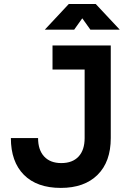

<svg xmlns="http://www.w3.org/2000/svg" viewBox="-20 -918 626 948"><path d="M280.3 9.8Q162.1 9.8 97.9 -54.9Q33.7 -119.6 33.7 -236.3H168Q168 -177.7 198 -145.3Q228 -112.8 282.7 -112.8Q337.9 -112.8 367.9 -145Q397.9 -177.2 397.9 -236.3V-574.7H239.3V-693.4H526.9V-236.3Q526.9 -119.1 461.7 -54.7Q396.5 9.8 280.3 9.8ZM201.2 -771.5 319.8 -898.4H452.6L571.3 -771.5H426.3L386.2 -827.6L346.2 -771.5Z"/></svg>

Font: CaskaydiaMono NF
Style: Bold
Weight: 700
Designer: Aaron Bell
Foundry: Saja Typeworks
Version: Version 2111.001; ttfautohint (v1.8.4);Nerd Fonts 3.1.1